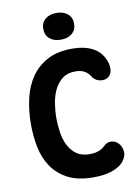

<svg xmlns="http://www.w3.org/2000/svg" viewBox="-103 -1026 805 1104"><g transform="rotate(-10 300.0 -474.0)"><path d="M50 -351Q50 -432 66.5 -503Q83 -574 120 -626.5Q157 -679 215 -709.5Q273 -740 357 -740Q401 -740 433.5 -731.5Q466 -723 488.5 -708.5Q511 -694 525 -675.5Q539 -657 547 -636Q559 -604 554.5 -576.5Q550 -549 526 -537Q506 -527 479.5 -534Q453 -541 438 -567Q428 -584 407.5 -596Q387 -608 353 -608Q308 -608 278.5 -585.5Q249 -563 231.5 -527.5Q214 -492 207 -448Q200 -404 200 -361Q200 -323 206 -281.5Q212 -240 228.5 -205Q245 -170 275.5 -147.5Q306 -125 354 -125Q371 -125 384.5 -127.5Q398 -130 409 -134.5Q420 -139 428 -144.5Q436 -150 442 -156Q462 -176 486 -175Q510 -174 527 -157Q544 -140 549 -111.5Q554 -83 533 -54Q520 -36 500.5 -24Q481 -12 457 -4Q433 4 406 7Q379 10 352 10Q261 10 202.5 -21Q144 -52 110 -102.5Q76 -153 63 -218Q50 -283 50 -351ZM305 -802Q264 -802 239.5 -823Q215 -844 215 -880Q215 -916 239.5 -937Q264 -958 305 -958Q346 -958 370.5 -937Q395 -916 395 -880Q395 -844 370.5 -823Q346 -802 305 -802Z"/></g></svg>

Font: Maple Mono NL ExtraBold
Style: Regular
Weight: 800
Monospace: yes
Designer: subframe7536
Version: Version 7.000